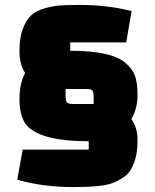

<svg xmlns="http://www.w3.org/2000/svg" viewBox="-20 -638 628 779"><path d="M280 -216H360V-242Q360 -265 354.5 -271Q349 -277 326 -277H246V-252Q246 -229 251.5 -222.5Q257 -216 280 -216ZM50 91 72 -31H340V-65Q132 -65 82 -138Q59 -173 59 -236Q59 -299 82 -342Q59 -375 59 -430Q59 -485 72.5 -520.5Q86 -556 105.5 -575Q125 -594 160.5 -604Q196 -614 225 -616Q254 -618 302 -618Q418 -618 514 -593L492 -466H265V-432Q427 -432 485 -386Q514 -363 526 -334.5Q538 -306 538 -252Q538 -198 513 -155Q538 -119 538 -72.5Q538 -26 530 3Q522 32 510 51.5Q498 71 476.5 84.5Q455 98 436 105Q417 112 386 116Q339 121 278 121Q153 121 50 91Z"/></svg>

Font: Myanmar Thuriya
Style: Regular
Weight: 400
Designer: Danh Hong
Foundry: Google Inc.
Version: Version 2.00 November 23, 2015